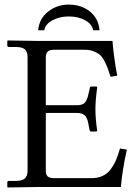

<svg xmlns="http://www.w3.org/2000/svg" viewBox="-20 -825 610 847"><path d="M148.4 -691.4Q152.8 -742.7 192.1 -773.7Q231.4 -804.7 282.7 -804.7Q338.9 -804.7 377 -773.9Q415 -743.2 418.9 -691.4H391.1Q385.3 -719.7 354.7 -736.1Q324.2 -752.4 282.7 -752.4Q243.7 -752.4 211.9 -735.8Q180.2 -719.2 175.3 -691.4ZM353 -605.5H218.3Q199.7 -605.5 190.9 -597.9Q182.1 -590.3 182.1 -572.8V-360.8H318.8Q343.3 -360.8 353.5 -371.3Q363.8 -381.8 369.1 -405.3L376 -435.1Q377 -443.4 383.3 -443.4H405.3Q408.7 -443.4 408.7 -439Q400.9 -381.8 400.9 -343.8Q400.9 -302.7 408.7 -248L406.2 -244.6H383.3Q376 -244.6 375 -252L369.1 -282.7Q364.7 -305.7 353.8 -316.2Q342.8 -326.7 318.8 -326.7H182.1V-71.8Q182.1 -53.2 191.2 -46.1Q200.2 -39.1 218.3 -39.1H383.8Q411.1 -39.1 432.4 -48.8Q453.6 -58.6 468 -77.9Q482.4 -97.2 491.7 -118.7Q501 -140.1 509.3 -169.9L539.6 -165Q518.6 -68.4 513.2 0H141.6L13.7 2L12.2 0V-20Q12.2 -26.9 20 -26.9H49.8Q78.6 -26.9 90.1 -38.1Q101.6 -49.3 101.6 -71.8V-572.8Q101.6 -596.7 89.8 -607.2Q78.1 -617.7 49.8 -617.7H20Q12.2 -617.7 12.2 -624.5V-644.5L14.2 -646.5L142.1 -644.5H476.1Q482.4 -568.4 497.1 -491.2L467.8 -486.3Q459.5 -512.2 454.3 -525.9Q449.2 -539.6 439.7 -557.4Q430.2 -575.2 419.4 -584Q408.7 -592.8 391.8 -599.1Q375 -605.5 353 -605.5Z"/></svg>

Font: Libertinage
Style: l
Weight: 400
Designer: OSP
Foundry: OSP
Version: Version 1.0; 2008; OFL relea